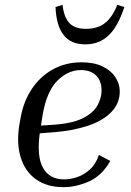

<svg xmlns="http://www.w3.org/2000/svg" viewBox="-20 -762 542 792"><path d="M435 -98Q400 -37 347 -13.5Q294 10 242 10Q173 10 127.5 -23Q82 -56 64.5 -115.5Q47 -175 61 -254L65 -276Q77 -344 111.5 -395.5Q146 -447 198.5 -476Q251 -505 317 -505Q368 -505 403 -488Q438 -471 456 -443.5Q474 -416 474 -385Q474 -335 438.5 -299Q403 -263 340.5 -242.5Q278 -222 196 -216L144 -212Q131 -117 157.5 -69.5Q184 -22 245 -22Q269 -22 297 -31Q325 -40 350 -62Q375 -84 388 -123ZM156 -289 149 -244 195 -247Q277 -252 321 -274Q365 -296 382 -327Q399 -358 399 -389Q399 -428 376.5 -450.5Q354 -473 314 -473Q261 -473 217 -429.5Q173 -386 156 -289ZM335 -643Q382 -643 412.5 -666.5Q443 -690 464 -742L493 -733Q466 -651 427 -615Q388 -579 332 -579Q272 -579 242 -618Q212 -657 209 -733L238 -742Q244 -690 266.5 -666.5Q289 -643 335 -643Z"/></svg>

Font: Inria Serif
Style: Italic
Weight: 400
Italic angle: -10°
Designer: Black Foundry Team
Foundry: Black Foundry
Version: Version 1.000; ttfautohint (v1.8.3)